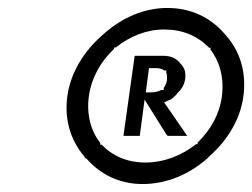

<svg xmlns="http://www.w3.org/2000/svg" viewBox="-20 -857 633 482"><path d="M356 -625H346L354 -686H364C373 -686 382 -687 393 -680H398L397 -676C399 -672 400 -663 399 -655C398 -647 394 -641 391 -636V-631H385C375 -626 366 -625 356 -625ZM319 -717 318 -716 290 -517 291 -516H330L331 -517L343 -607L398 -519L401 -516H450L392 -600L405 -606H406C409 -607 408 -607 414 -611L424 -621V-622C434 -631 442 -641 445 -659C447 -675 443 -686 436 -694L430 -701C421 -711 408 -717 389 -717ZM203 -615C209 -660 232 -702 266 -734L267 -738H271C306 -766 348 -783 392 -783C438 -783 476 -767 505 -737H509L508 -733C532 -702 543 -661 537 -615C531 -570 509 -531 476 -499V-495H472C437 -467 392 -449 345 -449C300 -449 263 -465 235 -494H231L232 -498C208 -528 197 -569 203 -615ZM149 -615C141 -556 158 -504 191 -465L193 -462V-461L196 -459H197L198 -458C231 -420 279 -395 338 -395C399 -395 456 -420 500 -459L507 -466C550 -504 583 -556 591 -615C599 -675 583 -727 549 -766L543 -773C509 -812 461 -837 400 -837C342 -837 288 -813 244 -775L235 -767C191 -728 157 -675 149 -615Z"/></svg>

Font: Hussar Woodtype
Style: SeBdObl
Weight: 900
Foundry: Cannot Into Space Fonts
Version: Version 1.07